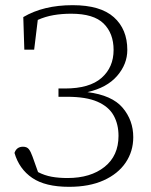

<svg xmlns="http://www.w3.org/2000/svg" viewBox="-20 -708 582 742"><path d="M247 14Q155 14 104.5 -20.5Q54 -55 36 -117Q44 -141 69 -141Q84 -141 91.5 -131.5Q99 -122 106 -102L127 -43Q152 -30 179.5 -25Q207 -20 241 -20Q330 -20 384 -63Q438 -106 438 -183Q438 -228 419 -262Q400 -296 356.5 -315Q313 -334 239 -334H206V-366H231Q326 -366 372.5 -407Q419 -448 419 -515Q419 -579 380.5 -617Q342 -655 255 -655Q219 -655 187 -649.5Q155 -644 126 -631L112 -516H74L70 -642Q109 -665 156.5 -676.5Q204 -688 261 -688Q368 -688 420 -641.5Q472 -595 472 -515Q472 -460 432.5 -414.5Q393 -369 318 -352Q413 -340 454 -291.5Q495 -243 495 -178Q495 -123 465.5 -79.5Q436 -36 380.5 -11Q325 14 247 14Z"/></svg>

Font: Source Serif Pro Light
Style: Regular
Weight: 300
Designer: Frank Grießhammer
Foundry: Adobe Systems Incorporated
Version: Version 3.001;hotconv 1.0.111;makeotfexe 2.5.65597